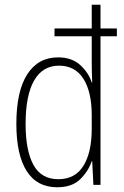

<svg xmlns="http://www.w3.org/2000/svg" viewBox="-20 -780 525 810"><path d="M221 10Q136 10 92.5 -58.5Q49 -127 49 -257Q49 -395 95 -466.5Q141 -538 225 -538Q283 -538 318.5 -505.5Q354 -473 367 -432H369Q368 -454 367.5 -475Q367 -496 367 -516V-627H210V-660H367V-760H404V-660H473V-627H404V0H374L369 -100H367Q353 -58 318.5 -24Q284 10 221 10ZM226 -24Q297 -24 332 -80.5Q367 -137 367 -237V-294Q367 -392 332 -447.5Q297 -503 229 -503Q160 -503 124 -440.5Q88 -378 88 -257Q88 -145 121 -84.5Q154 -24 226 -24Z"/></svg>

Font: Noto Sans Khmer Condensed ExtraLight
Style: Regular
Weight: 200
Width: 3
Designer: Danh Hong and the Monotype Design Team
Foundry: Monotype Imaging Inc.
Version: Version 2.004; ttfautohint (v1.8.4.7-5d5b)